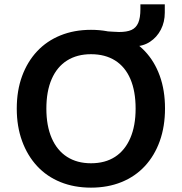

<svg xmlns="http://www.w3.org/2000/svg" viewBox="-20 -852 835 882"><path d="M398 10Q321 10 258 -15.5Q195 -41 150.5 -89Q106 -137 81.5 -204Q57 -271 57 -353Q57 -436 81.5 -502.5Q106 -569 150.5 -616.5Q195 -664 258 -689.5Q321 -715 398 -715Q475 -715 538 -689.5Q601 -664 645.5 -617Q690 -570 714 -503.5Q738 -437 738 -354Q738 -271 714 -204Q690 -137 645.5 -89Q601 -41 538 -15.5Q475 10 398 10ZM398 -102Q463 -102 508.5 -131.5Q554 -161 578.5 -217.5Q603 -274 603 -353Q603 -433 579 -489Q555 -545 509 -574Q463 -603 398 -603Q334 -603 288 -574Q242 -545 217.5 -489Q193 -433 193 -353Q193 -274 217.5 -217.5Q242 -161 288 -131.5Q334 -102 398 -102ZM501 -639 458 -709Q477 -708 495.5 -706.5Q514 -705 527 -705Q563 -705 584 -714.5Q605 -724 615 -747Q625 -770 625 -810V-832H737V-794Q737 -751 719 -716Q701 -681 669 -660Q637 -639 595 -639Z"/></svg>

Font: Nunito Sans 11pt
Style: Bold
Weight: 700
Version: Version 3.101;gftools[0.9.27]